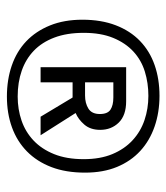

<svg xmlns="http://www.w3.org/2000/svg" viewBox="18 -746 493 570"><g transform="rotate(90 265.0 -460.5)"><path d="M492 -466Q492 -409 475.5 -366Q459 -323 429 -293.5Q399 -264 357.5 -249Q316 -234 266 -234Q216 -234 174 -248.5Q132 -263 102 -291.5Q72 -320 55 -362Q38 -404 38 -458Q38 -514 54.5 -557Q71 -600 101 -629Q131 -658 172.5 -672.5Q214 -687 264 -687Q313 -687 355 -672.5Q397 -658 427.5 -630Q458 -602 475 -561Q492 -520 492 -466ZM452 -462Q452 -511 437 -547Q422 -583 396 -607Q370 -631 336 -642.5Q302 -654 264 -654Q226 -654 192 -643.5Q158 -633 132.5 -609.5Q107 -586 92 -549.5Q77 -513 77 -462Q77 -412 91 -375Q105 -338 130 -314Q155 -290 189.5 -278Q224 -266 266 -266Q304 -266 337.5 -277.5Q371 -289 396.5 -313Q422 -337 437 -374Q452 -411 452 -462ZM179 -588H280Q322 -588 343.5 -566Q365 -544 365 -511Q365 -482 349.5 -464Q334 -446 315 -438L381 -334H326L269 -429H224V-334H179ZM224 -466H263Q286 -466 302 -476Q318 -486 318 -510Q318 -533 305 -541.5Q292 -550 269 -550H224Z"/></g></svg>

Font: Mukta SemiBold
Style: Regular
Weight: 600
Designer: Girish Dalvi and Yashodeep Gholap
Foundry: Ek Type
Version: Version 2.538;PS 1.002;hotconv 16.6.51;makeotf.lib2.5.65220;